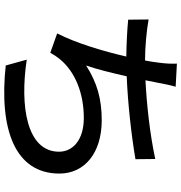

<svg xmlns="http://www.w3.org/2000/svg" viewBox="6 -836 869 922"><g transform="rotate(90 441.0 -375.5)"><path d="M74 -654 75 -556C127 -551 188 -548 252 -547C227 -438 188 -307 141 -215L234 -182C243 -199 252 -212 263 -226C325 -303 431 -343 547 -343C653 -343 709 -290 709 -224C709 -69 490 -35 267 -69L295 32C603 65 814 -13 814 -226C814 -346 716 -429 558 -429C456 -429 378 -407 295 -354C313 -404 331 -479 347 -549C476 -554 635 -572 745 -591L744 -686C623 -660 482 -645 366 -639L377 -694C383 -723 388 -755 397 -784L286 -790C287 -760 286 -737 281 -700C279 -683 276 -662 271 -637H269C208 -637 131 -644 74 -654Z"/></g></svg>

Font: GenEiGothic-pro-SemiBold
Style: Regular
Weight: 500
Designer: Ryoko NISHIZUKA (kana & ideographs); Paul D. Hunt (Latin, Greek & Cyrillic); Wenlong ZHANG (bopomofo); Sandoll Communica
Foundry: Adobe Systems Incorporated; o_tamon
Version: Version 1.000.140830